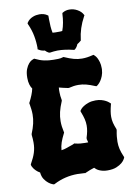

<svg xmlns="http://www.w3.org/2000/svg" viewBox="-105 -1026 766 1116"><g transform="rotate(-10 278.5 -468.0)"><path d="M250 -445.8 249 -442.9Q234.9 -409.7 228.5 -382.6Q222.2 -355.5 222.2 -329.1Q222.2 -313.5 224.1 -297.9Q226.1 -282.2 230 -265.1L231 -261.2L229 -256.8Q214.8 -229 207.3 -207.3Q199.7 -185.5 198.2 -162.1Q208 -163.6 215.8 -165.5Q223.6 -167.5 231.2 -170.2Q238.8 -172.9 246.8 -175.8Q254.9 -178.7 265.1 -182.1Q267.6 -183.1 269.5 -183.8Q271.5 -184.6 273.9 -186L277.8 -188L282.2 -187Q297.9 -183.1 312 -181.6Q326.2 -180.2 339.8 -180.2H358.9Q357.9 -184.6 356.7 -189.2Q355.5 -193.8 354 -199.2V-207Q360.8 -228 364 -245.1Q367.2 -262.2 367.2 -278.8Q367.2 -297.9 362.5 -316.9Q357.9 -335.9 348.1 -360.8L346.2 -367.2L349.1 -372.1Q349.1 -372.6 354.5 -378.9Q359.9 -385.3 371.3 -392.8Q382.8 -400.4 400.9 -406.7Q418.9 -413.1 443.8 -413.1Q462.9 -413.1 477.8 -408.7Q492.7 -404.3 502.9 -398.7Q513.2 -393.1 518.6 -388.2Q523.9 -383.3 524.9 -382.8L528.8 -378.9L526.9 -373Q521.5 -352.1 518.8 -335.2Q516.1 -318.4 516.1 -303.2Q516.1 -284.7 520.5 -267.1Q524.9 -249.5 534.2 -227.1V-220.2Q530.3 -201.2 528.6 -184.6Q526.9 -168 526.9 -153.8Q526.9 -131.8 531.7 -110.8Q536.6 -89.8 547.9 -64L549.8 -60.1L548.8 -55.2Q548.3 -54.7 543.7 -46.1Q539.1 -37.6 527.1 -27.3Q515.1 -17.1 494.6 -8.5Q474.1 0 441.9 0Q426.3 0 414.1 -2.9Q401.9 -5.9 392.8 -10Q383.8 -14.2 377.4 -19.3Q371.1 -24.4 367.2 -28.8Q354.5 -24.9 341.6 -20Q328.6 -15.1 314.9 -8.8L311 -6.8L308.1 -7.8Q296.9 -7.8 286.1 -8.8Q275.4 -9.8 265.1 -9.8Q228.5 -9.8 193.8 -1.5Q159.2 6.8 126 23.9L121.1 25.9L117.2 24.9Q118.7 25.4 109.9 22Q101.1 18.6 89.4 9.5Q77.6 0.5 66.7 -15.4Q55.7 -31.2 53.2 -56.2Q40 -63.5 31.5 -72Q22.9 -80.6 17.8 -87.9Q12.7 -95.2 10.7 -100.3Q8.8 -105.5 8.8 -106L7.8 -110.8L9.8 -115.2Q19 -131.8 25.9 -146.5Q32.7 -161.1 37.1 -175Q41.5 -189 43.7 -203.4Q45.9 -217.8 45.9 -234.9Q45.9 -254.9 43 -279.8L43.9 -286.1Q56.6 -316.9 62.7 -343.3Q68.8 -369.6 68.8 -396Q68.8 -411.1 66.9 -427Q64.9 -442.9 62 -460L61 -464.8L63 -467.8Q74.2 -489.7 81.5 -508.1Q88.9 -526.4 92.8 -544.9Q85.4 -554.7 80.3 -571Q75.2 -587.4 75.2 -610.8Q75.2 -642.1 83.3 -661.9Q91.3 -681.6 101.3 -692.9Q111.3 -704.1 119.6 -708Q127.9 -711.9 128.9 -711.9L133.8 -713.9L138.2 -711.9Q163.6 -699.2 189.5 -693.6Q215.3 -688 244.1 -688Q255.9 -688 271.5 -688.2Q287.1 -688.5 299.8 -692.9L304.2 -693.8L308.1 -691.9Q336.9 -679.2 360.6 -672.6Q384.3 -666 409.2 -666Q424.3 -666 439.7 -668.2Q455.1 -670.4 472.2 -674.8L478 -675.8L481.9 -671.9Q482.4 -671.4 487.3 -666.5Q492.2 -661.6 497.3 -651.9Q502.4 -642.1 506.8 -627.2Q511.2 -612.3 511.2 -591.8V-584Q509.8 -562 503.2 -545.7Q496.6 -529.3 489.3 -518.8Q481.9 -508.3 475.8 -502.9Q469.7 -497.6 469.2 -497.1L462.9 -493.2L457 -495.1Q428.2 -507.3 405.5 -513.2Q382.8 -519 359.9 -519Q346.2 -519 332.5 -517.1Q318.8 -515.1 303.2 -511.2L295.9 -512.2Q281.7 -514.6 270 -517.8Q258.3 -521 246.1 -523.9Q245.1 -516.6 245.1 -509.8Q245.1 -502.9 245.1 -496.1Q245.1 -485.4 246.3 -474.1Q247.6 -462.9 250 -450.2ZM465.8 -911.6 462.9 -906.7Q444.8 -873.5 434.3 -841.1Q423.8 -808.6 419.9 -774.4V-771.5L417 -768.6Q407.7 -760.3 396 -753.4Q389.2 -736.3 377.9 -726.6L373 -723.6L367.7 -724.6Q343.8 -730.5 321 -733.6Q298.3 -736.8 275.9 -736.8Q264.6 -736.8 252.9 -735.4Q241.2 -733.9 230 -732.4L222.7 -734.4Q211.9 -740.2 203.6 -749.5Q184.1 -751 168.9 -760.7L162.6 -764.6L164.1 -770.5Q164.1 -807.6 157.2 -843.8Q150.4 -879.9 133.8 -916.5L131.8 -922.9L134.8 -927.7Q141.1 -937.5 149.9 -944.1Q158.7 -950.7 168.7 -954.8Q178.7 -959 188.7 -960.7Q198.7 -962.4 208 -962.4Q235.8 -962.4 254.9 -948.7L258.8 -945.8V-922.9Q258.8 -901.4 260.3 -881.8Q261.7 -862.3 265.6 -843.8Q273.4 -842.8 281 -842.8Q288.6 -842.8 296.9 -842.8Q303.7 -842.8 310.3 -842.8Q316.9 -842.8 322.8 -843.8Q331.1 -866.2 335.4 -890.6Q339.8 -915 340.8 -940.4L341.8 -946.8L346.7 -949.7Q362.8 -959.5 383.8 -959.5Q409.7 -959.5 431.6 -947Q453.6 -934.6 462.9 -916.5Z"/></g></svg>

Font: Hanalei Fill
Style: Regular
Weight: 400
Version: Version 1.000